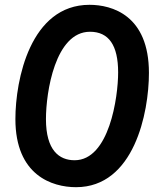

<svg xmlns="http://www.w3.org/2000/svg" viewBox="-20 -764 640 798"><path d="M599 -461C599 -701 445 -744 352 -744C106 -744 44 -432 44 -269C44 -35 197 14 296 14C537 14 599 -295 599 -461ZM171 -269C171 -380 209 -632 354 -632C432 -632 471 -576 471 -463C471 -360 434 -98 290 -98C226 -98 171 -139 171 -269Z"/></svg>

Font: Nacelle SemiBold
Style: Italic
Weight: 600
Italic angle: -12°
Designer: Sora Sagano
Foundry: Sora Sagano
Version: Version 1.000;FEAKit 1.0